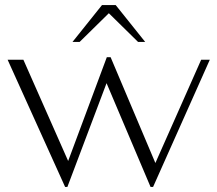

<svg xmlns="http://www.w3.org/2000/svg" viewBox="-20 -725 855 755"><path d="M10 -490H72L248 -92L400 -500H415L591 -84L771 -490H805L582 10H572L399 -398L245 10H236ZM381 -705H435L551 -560H523L408 -673L293 -560H265Z"/></svg>

Font: Fahkwang ExtraLight
Style: Regular
Weight: 275
Designer: Suppakit Chalermlarp | Katatrad Co.,Ltd.
Foundry: Cadson Demak Co.,Ltd.
Version: Version 1.000; ttfautohint (v1.6)